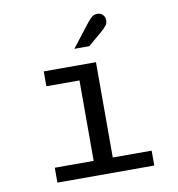

<svg xmlns="http://www.w3.org/2000/svg" viewBox="-80 -779 791 851"><g transform="rotate(-10 316.0 -353.0)"><path d="M110 0V-67H285V-429H136V-496H371V-67H546V0ZM287 -571 367 -674Q379 -689 389 -697.5Q399 -706 413 -706Q429 -706 438.5 -696Q448 -686 448 -671Q448 -658 440.5 -648Q433 -638 411 -619L354 -571Z"/></g></svg>

Font: Atkinson Hyperlegible Mono ExtraLight
Style: Regular
Weight: 400
Monospace: yes
Version: Version 2.001